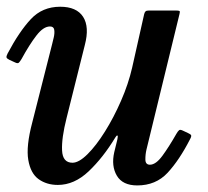

<svg xmlns="http://www.w3.org/2000/svg" viewBox="-25 -552 633 584"><path d="M-2 -389Q33.5 -456 68.8 -493.8Q104 -531.5 158 -531.5Q208 -531.5 227.8 -500.8Q247.5 -470 233 -415L177.5 -193Q162 -132 163.8 -94.5Q165.5 -57 195.5 -57Q215 -57 241.2 -83Q267.5 -109 294.2 -151.8Q321 -194.5 343.2 -245.5Q365.5 -296.5 377 -346.5L413.5 -509Q415 -515 417.8 -517.5Q420.5 -520 428 -520H509.5Q519 -520 521 -518.5Q523 -517 521 -509.5L420.5 -97Q417 -82 417.2 -66.5Q417.5 -51 431 -51Q449 -51 469 -78.2Q489 -105.5 511.5 -145Q516.5 -153.5 519.8 -156Q523 -158.5 530.5 -155L546.5 -147.5Q554.5 -144 556.2 -140.8Q558 -137.5 553 -128.5Q520.5 -65 484.8 -26.5Q449 12 392.5 12Q348 12 330.5 -17.5Q313 -47 322.5 -89L332 -128Q334.5 -139 332 -139.8Q329.5 -140.5 325.5 -133.5Q288.5 -72.5 244.8 -31Q201 10.5 151 10.5Q117 10.5 92.5 -7Q68 -24.5 61 -65.8Q54 -107 73 -179L133.5 -417.5Q135.5 -425.5 138.5 -438.2Q141.5 -451 140 -461.2Q138.5 -471.5 127 -471.5Q107 -471.5 85.8 -444Q64.5 -416.5 40.5 -372.5Q36 -365 32.5 -361.5Q29 -358 21 -362L3.5 -370Q-4.5 -374 -5.2 -377.5Q-6 -381 -2 -389Z"/></svg>

Font: Besley* Narrow Medium
Style: Italic
Weight: 500
Width: 4
Italic angle: -13°
Designer: Owen Earl
Foundry: indestructible type*
Version: Version 3.000; ttfautohint (v1.8.3)